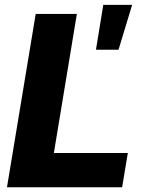

<svg xmlns="http://www.w3.org/2000/svg" viewBox="-20 -786 605 806"><path d="M9.3 0 129.9 -727.5H302.7L206.1 -143.6H516.6L492.7 0ZM382.8 -577.1 413.6 -765.6H534.7L477.5 -577.1Z"/></svg>

Font: Inter 20pt ExtraBold
Style: Italic
Weight: 800
Italic angle: -9.3988°
Version: Version 4.001;git-66647c0bb